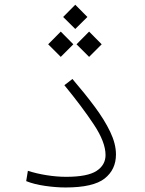

<svg xmlns="http://www.w3.org/2000/svg" viewBox="-20 -806 626 827"><path d="M262.2 1.5Q220.7 1.5 173.6 -5.4Q126.5 -12.2 92.8 -25.9L100.1 -70.3Q137.7 -58.1 181.2 -51.3Q224.6 -44.4 264.6 -44.4Q356.9 -44.4 395.8 -69.8Q434.6 -95.2 434.6 -138.2Q434.6 -193.8 384 -270Q333.5 -346.2 257.3 -439L292 -465.8Q345.2 -403.8 387.7 -346.7Q430.2 -289.6 454.8 -238Q479.5 -186.5 479.5 -140.6Q479.5 -75.7 430.7 -37.1Q381.8 1.5 262.2 1.5ZM241.7 -561 187.5 -615.2 241.7 -669.9 295.9 -615.2ZM363.8 -561 309.6 -615.2 363.8 -669.9 418 -615.2ZM304.2 -681.2 252 -732.9 304.2 -785.6 356.4 -732.9Z"/></svg>

Font: Cascadia Code ExtraLight
Style: Regular
Weight: 200
Monospace: yes
Designer: Aaron Bell
Foundry: Saja Typeworks
Version: Version 2407.024; ttfautohint (v1.8.4)